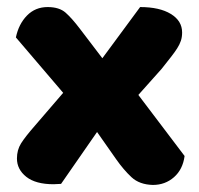

<svg xmlns="http://www.w3.org/2000/svg" viewBox="-20 -513 563 544"><path d="M25 -407Q33 -445 56.5 -469Q80 -493 115 -493Q148 -493 166 -477Q184 -461 206 -432L270 -348L377 -493Q432 -493 464 -473.5Q496 -454 496 -421Q496 -408 492.5 -397.5Q489 -387 482 -376Q475 -365 464 -351Q453 -337 438 -318L372 -244L503 -71Q498 -33 473 -11Q448 11 413 11Q375 10 352.5 -11Q330 -32 309 -62L255 -139L153 8Q148 8 142 8.5Q136 9 132 9Q81 9 54.5 -12Q28 -33 28 -64Q28 -88 39.5 -106.5Q51 -125 79 -157L159 -250Z"/></svg>

Font: Baloo Tamma
Style: Regular
Weight: 400
Designer: Divya Kowshik and Ek Type
Foundry: Ek Type
Version: Version 1.443;PS 1.000;hotconv 16.6.51;makeotf.lib2.5.65220;